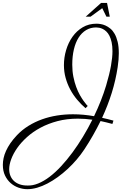

<svg xmlns="http://www.w3.org/2000/svg" viewBox="-215 -936 857 1329"><path d="M563 -78.1Q542.5 -83.5 522.2 -88.6Q502 -93.8 481 -98.1Q456.1 -47.4 428.2 1.5Q400.4 50.3 369.1 97.7Q345.2 133.8 315.7 168.5Q286.1 203.1 253.2 233.6Q220.2 264.2 184.8 289.8Q149.4 315.4 113.5 334.2Q77.6 353 42.2 363.3Q6.8 373.5 -26.4 373.5Q-56.2 373.5 -86.4 363Q-116.7 352.5 -140.9 331.5Q-165 310.5 -180.2 279.1Q-195.3 247.6 -195.3 205.1Q-195.3 183.1 -190.2 158.7Q-185.1 134.3 -173.3 108.4Q-161.6 82.5 -143.1 55.4Q-124.5 28.3 -97.7 0Q-62 -37.6 -17.8 -64.9Q26.4 -92.3 76.2 -110.1Q126 -127.9 180.2 -136.5Q234.4 -145 290 -145Q326.7 -145 363 -141.6Q399.4 -138.2 436 -131.8Q461.9 -185.5 482.9 -238.8Q503.9 -292 519.5 -343.8Q543 -422.9 553.2 -481Q563.5 -539.1 563.5 -581.5Q563.5 -617.7 557.6 -643.8Q551.8 -669.9 542.5 -688.2Q533.2 -706.5 521 -718Q508.8 -729.5 496.3 -735.6Q483.9 -741.7 471.9 -743.9Q460 -746.1 450.7 -746.1Q411.6 -746.1 380.9 -727.5Q350.1 -709 328.9 -675.3Q307.6 -641.6 296.4 -594Q285.2 -546.4 285.2 -488.3Q285.2 -442.9 293 -404.3Q300.8 -365.7 312.5 -334Q324.2 -302.2 338.1 -277.8Q352.1 -253.4 364 -236.8Q376 -220.2 383.8 -211.4Q391.6 -202.6 392.1 -202.6L377 -187Q345.7 -213.9 318.4 -246.6Q291 -279.3 271 -316.9Q251 -354.5 239.3 -396.7Q227.5 -439 227.5 -485.4Q227.5 -538.1 242.7 -589.4Q257.8 -640.6 286.6 -681.4Q315.4 -722.2 357.4 -747.1Q399.4 -772 453.1 -772Q465.3 -772 481.4 -769.5Q497.6 -767.1 514.6 -759.5Q531.7 -752 548.6 -738.3Q565.4 -724.6 578.4 -701.9Q591.3 -679.2 599.4 -646.2Q607.4 -613.3 607.4 -567.4Q607.4 -546.4 605.5 -522.7Q603.5 -499 599.6 -471.7Q585.9 -380.9 558.6 -293.2Q531.2 -205.6 491.7 -120.6Q512.2 -116.2 531.7 -111.3Q551.3 -106.4 570.3 -101.1ZM-26.9 348.1Q9.8 350.1 49.3 334Q88.9 317.9 128.9 287.4Q168.9 256.8 208.7 213.9Q248.5 170.9 286.4 119.6Q324.2 68.4 359.1 10.7Q394 -46.9 424.3 -107.4Q399.4 -110.8 374.8 -112.8Q350.1 -114.7 324.2 -114.7Q248 -114.7 183.3 -97.7Q118.7 -80.6 65.7 -52.2Q12.7 -23.9 -27.8 12.7Q-68.4 49.3 -95.7 88.1Q-123 127 -137.2 165.3Q-151.4 203.6 -151.4 235.4Q-151.4 260.3 -142.8 281Q-134.3 301.8 -118.4 316.7Q-102.5 331.5 -79.3 339.8Q-56.2 348.1 -26.9 348.1ZM521.5 -820.8 492.7 -879.4 412.1 -820.8H378.4L484.4 -915.5H525.9L544.9 -820.8Z"/></svg>

Font: Parisienne
Style: Regular
Weight: 400
Designer: Astigmatic (AOETI)
Foundry: Astigmatic (AOETI)
Version: Version 1.000